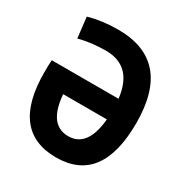

<svg xmlns="http://www.w3.org/2000/svg" viewBox="-166 -829 919 965"><g transform="rotate(30 293.0 -346.5)"><path d="M293 9.8Q28.8 9.8 28.8 -332Q28.8 -350.6 29.3 -368.3Q29.8 -386 30.8 -402.8L165.5 -395Q164.1 -364.3 164.1 -332Q164.1 -113.3 293 -113.3Q421.9 -113.3 421.9 -341.8Q421.9 -580.6 244.1 -580.6Q160.1 -580.6 87.4 -561.5L73.7 -680.7Q153.3 -703.1 244.1 -703.1Q557.1 -703.1 557.1 -341.8Q557.1 9.8 293 9.8ZM30.8 -283.7V-402.8H498.5V-283.7Z"/></g></svg>

Font: Cascadia Code PL
Style: Regular
Weight: 400
Monospace: yes
Designer: Aaron Bell
Foundry: Saja Typeworks
Version: Version 2102.003